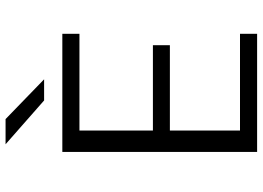

<svg xmlns="http://www.w3.org/2000/svg" viewBox="-147 -797 944 690"><g transform="rotate(-90 325.0 -452.0)"><path d="M124 0V-700H548.5V-638.5H201V-374.5H507.5V-313.5H201V-61.5H548.5V0ZM309 -765.5 151.5 -904H242L385 -765.5Z"/></g></svg>

Font: Trispace Thin Light
Style: Regular
Weight: 300
Version: Version 1.210